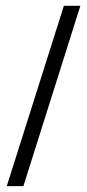

<svg xmlns="http://www.w3.org/2000/svg" viewBox="-20 -632 300 665"><path d="M258.3 -611.8 61 12.7H3.4L201.2 -611.8Z"/></svg>

Font: Scheherazade New
Style: Bold
Weight: 700
Designer: SIL International
Foundry: SIL International
Version: Version 4.000